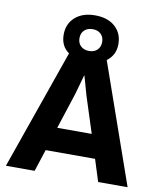

<svg xmlns="http://www.w3.org/2000/svg" viewBox="-93 -934 851 1009"><g transform="rotate(10 332.5 -430.0)"><path d="M333 -859.9Q400.4 -859.9 439.7 -824.7Q479 -789.6 479 -731.9Q479 -672.9 433.1 -639.2L657.2 0H500L462.9 -117.2H199.2L161.1 0H7.8L231.9 -639.2Q187 -670.4 187 -731.9Q187 -789.6 226.6 -824.7Q266.1 -859.9 333 -859.9ZM238.8 -243.2H422.9L360.8 -436L332 -538.1H330.1L301.8 -437ZM333 -669.9Q360.4 -669.9 376.7 -685.8Q393.1 -701.7 393.1 -728Q393.1 -754.4 376.7 -770.3Q360.4 -786.1 333 -786.1Q305.2 -786.1 288.6 -770.3Q272 -754.4 272 -728Q272 -701.7 288.6 -685.8Q305.2 -669.9 333 -669.9Z"/></g></svg>

Font: Human Sans
Style: Bold
Weight: 700
Designer: Tim Radville
Foundry: Continuum
Version: Version 1.000;FEAKit 1.0